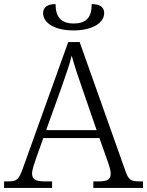

<svg xmlns="http://www.w3.org/2000/svg" viewBox="-22 -920 720 940"><path d="M338 -771C429 -771 488 -807 488 -856C488 -885 467 -900 427 -900C427 -836 402 -805 338 -805C278 -805 250 -836 250 -900C210 -900 189 -884 189 -856C189 -806 248 -771 338 -771ZM-2 0H233V-32H196C150 -32 135 -44 135 -71C135 -88 147 -123 153 -140L190 -244H465L503 -136C509 -120 520 -87 520 -71C520 -44 507 -32 463 -32H435V0H678V-32H661C618 -32 607 -40 592 -83L368 -714H312L90 -96C70 -41 61 -32 19 -32H-2ZM204 -283 279 -492C298 -546 320 -608 329 -648C341 -603 362 -539 382 -483L451 -283Z"/></svg>

Font: Noto Serif Light
Style: Regular
Weight: 300
Designer: Monotype Design Team
Foundry: Monotype Imaging Inc.
Version: Version 2.013